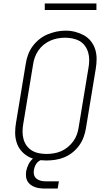

<svg xmlns="http://www.w3.org/2000/svg" viewBox="-20 -924 640 1115"><path d="M249 8Q220 8 192 2.5Q164 -3 141 -16.5Q118 -30 101 -51Q84 -72 76 -98.5Q68 -125 68 -153.5Q68 -182 73 -211L130 -556Q134 -582 143.5 -607.5Q153 -633 169.5 -655.5Q186 -678 208.5 -696Q231 -714 256.5 -724.5Q282 -735 308 -740.5Q334 -746 361 -746Q390 -746 417 -739Q444 -732 467.5 -719Q491 -706 508 -684.5Q525 -663 533 -637Q541 -611 541 -582Q541 -553 536 -524L479 -179Q475 -153 465.5 -127.5Q456 -102 440 -79.5Q424 -57 401.5 -39Q379 -21 353.5 -10.5Q328 0 301.5 4Q275 8 249 8ZM249 -30Q271 -30 292.5 -33.5Q314 -37 335 -46Q356 -55 374 -70Q392 -85 405.5 -103.5Q419 -122 426.5 -143Q434 -164 437 -186L494 -531Q498 -553 498 -576Q498 -599 492 -619.5Q486 -640 473.5 -657.5Q461 -675 442.5 -685.5Q424 -696 402 -700.5Q380 -705 358 -705Q336 -705 314.5 -701Q293 -697 272.5 -688Q252 -679 234 -664.5Q216 -650 203 -631Q190 -612 182.5 -591.5Q175 -571 172 -549L115 -204Q111 -182 111 -159.5Q111 -137 116.5 -116.5Q122 -96 134.5 -78.5Q147 -61 165 -50Q183 -39 205 -34.5Q227 -30 249 -30ZM240 171Q225 171 210 169Q195 167 181.5 162Q168 157 157 148.5Q146 140 139 127.5Q132 115 131 100Q130 85 132 70Q136 50 145.5 30.5Q155 11 171.5 -3Q188 -17 208.5 -23Q229 -29 249 -29L244 0Q232 0 219.5 4.5Q207 9 198 18Q189 27 184 39Q179 51 177 63Q174 78 178 92Q182 106 193 114.5Q204 123 218 126Q232 129 247 129H322L315 171ZM540 -866H240V-904H540Z"/></svg>

Font: Iosevka Curly Slab XLtEx
Style: Italic
Weight: 200
Width: 7
Italic angle: -9°
Monospace: yes
Designer: Belleve Invis
Foundry: Belleve Invis
Version: Version 11.1.0; ttfautohint (v1.8.3)